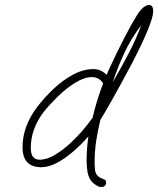

<svg xmlns="http://www.w3.org/2000/svg" viewBox="-20 -658 632 767"><path d="M383 89Q375 89 363.5 81.5Q352 74 346 67Q334 52 330 31Q326 10 326 -15Q326 -36 327.5 -60.5Q329 -85 333 -113Q307 -83 274.5 -54.5Q242 -26 208.5 -8Q175 10 145 10Q70 10 70 -70Q70 -153 128 -230Q157 -268 194 -303Q231 -338 272 -360Q313 -382 353 -382Q383 -382 406 -359Q408 -363 411.5 -372Q415 -381 422 -395Q446 -447 475 -503.5Q504 -560 527 -597Q553 -638 576 -638Q592 -638 592 -613Q592 -570 511 -412Q506 -403 493.5 -379.5Q481 -356 464.5 -325.5Q448 -295 431 -265Q414 -235 400.5 -211.5Q387 -188 381 -179Q370 -134 364 -93.5Q358 -53 358 -10Q358 6 359.5 19.5Q361 33 367 41Q372 47 378 50.5Q384 54 392 57Q404 60 404 71Q404 89 383 89ZM430 -329Q468 -394 497 -450.5Q526 -507 544 -557Q504 -505 477 -447Q450 -389 430 -329ZM138 -20Q167 -20 199.5 -39.5Q232 -59 261 -86Q287 -110 309 -135.5Q331 -161 350 -188Q358 -223 368.5 -257Q379 -291 392 -325Q376 -350 347 -350Q317 -350 280.5 -327.5Q244 -305 210.5 -272Q177 -239 153 -209Q103 -142 103 -67Q103 -20 138 -20Z"/></svg>

Font: Oooh Baby
Style: Regular
Weight: 400
Designer: Robert E. Leuschke
Foundry: Robert E. Leuschke
Version: Version 1.011; ttfautohint (v1.8.3)